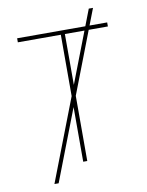

<svg xmlns="http://www.w3.org/2000/svg" viewBox="-98 -888 805 1050"><g transform="rotate(-10 305.0 -363.0)"><path d="M117.7 92.8 469.2 -819.3H492.7L141.1 92.8ZM55.2 -705.1V-727.5H555.2V-705.1H316.4V0H293.9V-705.1Z"/></g></svg>

Font: Inter 18pt Thin
Style: Regular
Weight: 250
Designer: Rasmus Andersson
Foundry: rsms
Version: Version 4.001;git-66647c0bb